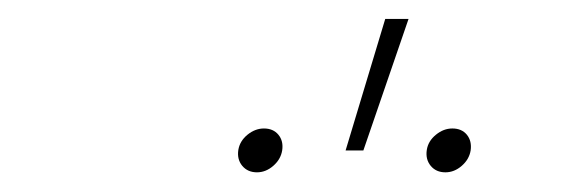

<svg xmlns="http://www.w3.org/2000/svg" viewBox="-20 -844 603 201"><path d="M446.3 -663.6Q436.5 -663.6 430.9 -670.4Q425.3 -677.2 426.8 -687Q428.2 -696.3 436.3 -702.9Q444.3 -709.5 453.6 -709.5Q463.4 -709.5 468.8 -702.9Q474.1 -696.3 472.7 -686.5Q471.2 -677.2 463.4 -670.4Q455.6 -663.6 446.3 -663.6ZM249 -663.6Q239.3 -663.6 233.6 -670.4Q228 -677.2 229.5 -687Q231 -696.3 239 -702.9Q247.1 -709.5 256.3 -709.5Q266.1 -709.5 271.5 -702.9Q276.9 -696.3 275.4 -686.5Q273.9 -677.2 266.1 -670.4Q258.3 -663.6 249 -663.6ZM341.8 -686.5 383.3 -824.2H407.7L360.4 -686.5Z"/></svg>

Font: Inter 20pt Thin
Style: Italic
Weight: 250
Italic angle: -9.3988°
Version: Version 4.001;git-66647c0bb